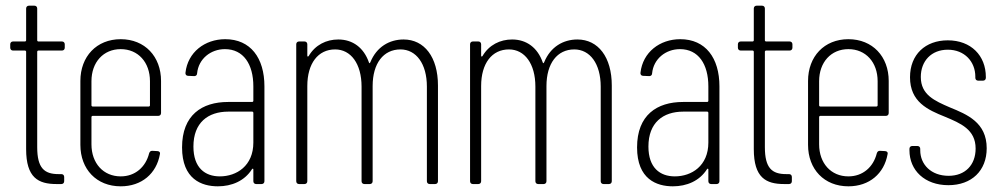

<svg xmlns="http://www.w3.org/2000/svg" viewBox="-20 -648 3528 676"><path d="M208 -480V-492C208 -498 204 -502 198 -502H115C113 -502 111 -504 111 -506V-618C111 -624 107 -628 101 -628H82C76 -628 72 -624 72 -618V-506C72 -504 70 -502 68 -502H26C20 -502 16 -498 16 -492V-480C16 -474 20 -470 26 -470H68C70 -470 72 -468 72 -466V-123C72 -22 115 0 179 0H196C202 0 206 -4 206 -10V-25C206 -31 202 -35 196 -35H186C136 -35 111 -56 111 -130V-466C111 -468 113 -470 115 -470H198C204 -470 208 -474 208 -480Z M547 -250V-363C547 -449 490 -510 405 -510C320 -510 263 -449 263 -363V-138C263 -52 320 8 405 8C479 8 531 -37 543 -105C545 -112 540 -116 534 -116L516 -117C510 -117 507 -114 505 -108C493 -60 456 -27 405 -27C344 -27 302 -73 302 -140V-236C302 -238 304 -240 306 -240H537C543 -240 547 -244 547 -250ZM405 -475C466 -475 508 -429 508 -362V-277C508 -275 506 -273 504 -273H306C304 -273 302 -275 302 -277V-362C302 -429 344 -475 405 -475Z M773 -510C701 -510 641 -464 633 -392C632 -386 636 -381 642 -381L664 -380C670 -380 674 -384 674 -390C679 -441 722 -475 772 -475C837 -475 872 -422 872 -344V-293C872 -291 870 -289 868 -289H783C691 -289 621 -243 621 -129C621 -17 690 8 747 8C796 8 841 -11 867 -52C869 -55 872 -55 872 -51V-10C872 -4 876 0 882 0H901C907 0 911 -4 911 -10V-344C911 -444 862 -510 773 -510ZM754 -27C702 -27 661 -57 661 -132C661 -216 712 -255 784 -255H868C870 -255 872 -253 872 -251V-146C872 -64 813 -27 754 -27Z M1401 -509C1351 -509 1306 -483 1284 -429C1282 -425 1280 -424 1279 -428C1261 -480 1222 -509 1171 -509C1129 -509 1090 -490 1067 -451C1065 -448 1062 -448 1062 -452V-492C1062 -498 1058 -502 1052 -502H1033C1027 -502 1023 -498 1023 -492V-10C1023 -4 1027 0 1033 0H1052C1058 0 1062 -4 1062 -10V-345C1062 -425 1100 -474 1160 -474C1215 -474 1253 -424 1253 -343V-10C1253 -4 1257 0 1263 0H1282C1288 0 1292 -4 1292 -10V-345C1292 -425 1330 -474 1390 -474C1445 -474 1483 -424 1483 -343V-10C1483 -4 1487 0 1493 0H1512C1518 0 1522 -4 1522 -10V-347C1522 -447 1474 -509 1401 -509Z M2013 -509C1963 -509 1918 -483 1896 -429C1894 -425 1892 -424 1891 -428C1873 -480 1834 -509 1783 -509C1741 -509 1702 -490 1679 -451C1677 -448 1674 -448 1674 -452V-492C1674 -498 1670 -502 1664 -502H1645C1639 -502 1635 -498 1635 -492V-10C1635 -4 1639 0 1645 0H1664C1670 0 1674 -4 1674 -10V-345C1674 -425 1712 -474 1772 -474C1827 -474 1865 -424 1865 -343V-10C1865 -4 1869 0 1875 0H1894C1900 0 1904 -4 1904 -10V-345C1904 -425 1942 -474 2002 -474C2057 -474 2095 -424 2095 -343V-10C2095 -4 2099 0 2105 0H2124C2130 0 2134 -4 2134 -10V-347C2134 -447 2086 -509 2013 -509Z M2375 -510C2303 -510 2243 -464 2235 -392C2234 -386 2238 -381 2244 -381L2266 -380C2272 -380 2276 -384 2276 -390C2281 -441 2324 -475 2374 -475C2439 -475 2474 -422 2474 -344V-293C2474 -291 2472 -289 2470 -289H2385C2293 -289 2223 -243 2223 -129C2223 -17 2292 8 2349 8C2398 8 2443 -11 2469 -52C2471 -55 2474 -55 2474 -51V-10C2474 -4 2478 0 2484 0H2503C2509 0 2513 -4 2513 -10V-344C2513 -444 2464 -510 2375 -510ZM2356 -27C2304 -27 2263 -57 2263 -132C2263 -216 2314 -255 2386 -255H2470C2472 -255 2474 -253 2474 -251V-146C2474 -64 2415 -27 2356 -27Z M2770 -480V-492C2770 -498 2766 -502 2760 -502H2677C2675 -502 2673 -504 2673 -506V-618C2673 -624 2669 -628 2663 -628H2644C2638 -628 2634 -624 2634 -618V-506C2634 -504 2632 -502 2630 -502H2588C2582 -502 2578 -498 2578 -492V-480C2578 -474 2582 -470 2588 -470H2630C2632 -470 2634 -468 2634 -466V-123C2634 -22 2677 0 2741 0H2758C2764 0 2768 -4 2768 -10V-25C2768 -31 2764 -35 2758 -35H2748C2698 -35 2673 -56 2673 -130V-466C2673 -468 2675 -470 2677 -470H2760C2766 -470 2770 -474 2770 -480Z M3109 -250V-363C3109 -449 3052 -510 2967 -510C2882 -510 2825 -449 2825 -363V-138C2825 -52 2882 8 2967 8C3041 8 3093 -37 3105 -105C3107 -112 3102 -116 3096 -116L3078 -117C3072 -117 3069 -114 3067 -108C3055 -60 3018 -27 2967 -27C2906 -27 2864 -73 2864 -140V-236C2864 -238 2866 -240 2868 -240H3099C3105 -240 3109 -244 3109 -250ZM2967 -475C3028 -475 3070 -429 3070 -362V-277C3070 -275 3068 -273 3066 -273H2868C2866 -273 2864 -275 2864 -277V-362C2864 -429 2906 -475 2967 -475Z M3319 4C3401 4 3454 -47 3454 -126C3454 -217 3385 -245 3324 -270C3271 -293 3222 -314 3222 -377C3222 -433 3259 -473 3317 -473C3376 -473 3414 -431 3414 -378V-374C3414 -368 3418 -364 3424 -364H3441C3447 -364 3451 -368 3451 -374V-377C3451 -452 3399 -506 3317 -506C3238 -506 3184 -456 3184 -376C3184 -289 3247 -261 3307 -237C3362 -214 3415 -192 3415 -125C3415 -67 3378 -29 3320 -29C3258 -29 3220 -69 3220 -119V-124C3220 -130 3216 -134 3210 -134H3192C3186 -134 3182 -130 3182 -124V-119C3182 -48 3236 4 3319 4Z"/></svg>

Font: Barlow Condensed ExtraLight
Style: Regular
Weight: 275
Width: 3
Designer: Jeremy Tribby
Foundry: Tribby Type
Version: Version 1.422;hotconv 1.0.109;makeotfexe 2.5.65596